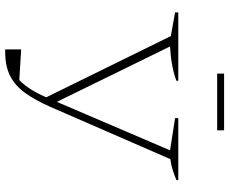

<svg xmlns="http://www.w3.org/2000/svg" viewBox="-90 -766 862 721"><g transform="rotate(90 340.5 -405.0)"><path d="M165 6V-54L280 -47Q296 -62 311.5 -85Q327 -108 345 -148L115 -616L26 -632V-644H283V-637Q229 -617 154 -613L362 -188L544 -613L423 -632V-644H656V-637Q634 -628 616 -622.5Q598 -617 577 -614L381 -164Q356 -107 329 -69.5Q302 -32 265.5 -13Q229 6 174 6ZM256 -790V-816H469V-790Z"/></g></svg>

Font: Piazzolla Thin
Style: Regular
Weight: 100
Designer: Juan Pablo del Peral
Foundry: Huerta Tipografica
Version: Version 1.330